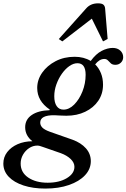

<svg xmlns="http://www.w3.org/2000/svg" viewBox="-133 -876 756 1148"><path d="M138 251.5Q64.5 251.5 7.8 233Q-49 214.5 -81 180.8Q-113 147 -113 102Q-113 63.5 -90 33.5Q-67 3.5 -27.8 -13.8Q11.5 -31 60.5 -31.5Q17.5 -65.5 17.5 -115Q17.5 -161.5 56.5 -188.2Q95.5 -215 163 -217L164.5 -221Q89.5 -271.5 89.5 -350Q89.5 -399 119.2 -441.5Q149 -484 199.5 -510.2Q250 -536.5 313.5 -536.5Q368.5 -536.5 409.5 -511.5Q440.5 -554 475 -571.8Q509.5 -589.5 541 -589.5Q569 -589.5 586.2 -573.5Q603.5 -557.5 603.5 -534Q603.5 -515 590.2 -501.8Q577 -488.5 557 -488.5Q539 -488.5 529.8 -497.2Q520.5 -506 512.2 -514.8Q504 -523.5 490.5 -523.5Q461.5 -523.5 436 -491Q458 -469.5 470.5 -438.5Q483 -407.5 483 -369.5Q483 -315 454.5 -273.2Q426 -231.5 376.5 -207.8Q327 -184 264 -184Q245.5 -184 226.8 -185.2Q208 -186.5 192.5 -187Q107.5 -188 107.5 -143Q107.5 -126.5 120.2 -113.2Q133 -100 164.5 -88.5L301 -40.5Q351.5 -22 380.8 11Q410 44 410 87.5Q410 135 375.2 172Q340.5 209 279.2 230.2Q218 251.5 138 251.5ZM246.5 -220.5Q280.5 -220.5 310.8 -251Q341 -281.5 360 -329.2Q379 -377 379 -429Q379 -498 330 -498Q306 -498 281.5 -480.8Q257 -463.5 236.8 -434.8Q216.5 -406 204 -371Q191.5 -336 191.5 -300.5Q191.5 -262.5 206 -241.5Q220.5 -220.5 246.5 -220.5ZM152 216.5Q221.5 216.5 266.8 189Q312 161.5 312 121.5Q312 96.5 289.8 75Q267.5 53.5 231 40L124.5 3Q112.5 -1.5 104.8 -3.5Q97 -5.5 90 -5.5Q64 -5.5 41.2 9.5Q18.5 24.5 4.5 49Q-9.5 73.5 -9.5 102Q-9.5 155 36 185.8Q81.5 216.5 152 216.5ZM239.5 -628.5 218.5 -642.5 382 -825.5Q408.5 -856 453 -856Q476 -856 485 -848.2Q494 -840.5 495.5 -825.5L510.5 -643L483 -628.5L416 -764.5Z"/></svg>

Font: Libre Caslon Text Medium Italic
Style: Regular
Weight: 500
Italic angle: -22.583°
Designer: Pablo Impallari, Rodrigo Fuenzalida, Katja Schimmel
Foundry: Pablo Impallari, Rodrigo Fuenzalida
Version: Version 2.000